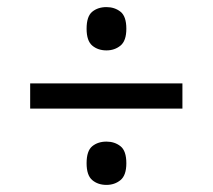

<svg xmlns="http://www.w3.org/2000/svg" viewBox="-20 -628 599 541"><path d="M280 -486Q256 -486 240 -499.5Q224 -513 224 -547Q224 -582 240 -595Q256 -608 280 -608Q303 -608 319.5 -595Q336 -582 336 -547Q336 -513 319.5 -499.5Q303 -486 280 -486ZM65 -322V-393H494V-322ZM280 -107Q256 -107 240 -120.5Q224 -134 224 -168Q224 -203 240 -216Q256 -229 280 -229Q303 -229 319.5 -216Q336 -203 336 -168Q336 -134 319.5 -120.5Q303 -107 280 -107Z"/></svg>

Font: Noto Serif Tamil
Style: Bold Italic
Weight: 700
Italic angle: -12°
Designer: Indian Type Foundry, Tom Grace, and the Monotype Design Team
Foundry: Monotype Imaging Inc.
Version: Version 2.003; ttfautohint (v1.8.4.7-5d5b)